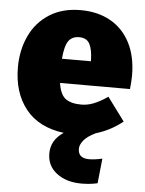

<svg xmlns="http://www.w3.org/2000/svg" viewBox="-55 -599 671 886"><g transform="rotate(5 280.0 -155.5)"><path d="M541 -211H217Q225 -157 250.5 -138.5Q276 -120 324 -120Q352 -120 381 -131.5Q410 -143 445 -167L525 -59Q469 -14 401 6Q362 25 346 45.5Q330 66 330 84Q330 128 381 128Q407 128 442 120L430 235Q395 243 356 243Q286 243 241 209Q196 175 196 117Q196 55 254 17Q137 2 77 -73.5Q17 -149 17 -266Q17 -346 47.5 -411.5Q78 -477 138 -515.5Q198 -554 283 -554Q362 -554 421 -521Q480 -488 512.5 -425Q545 -362 545 -274Q545 -249 541 -211ZM350 -330Q349 -377 335.5 -403Q322 -429 287 -429Q254 -429 237.5 -406Q221 -383 216 -323H350Z"/></g></svg>

Font: FiraGO Heavy
Style: Regular
Weight: 900
Designer: bBox Type
Foundry: bBox Type GmbH
Version: Version 1.001